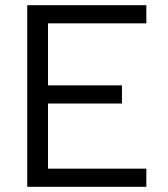

<svg xmlns="http://www.w3.org/2000/svg" viewBox="-20 -720 649 740"><path d="M544 -630H165V-391H450V-321H165V-70H544V0H85V-700H544Z"/></svg>

Font: Albert Sans
Style: Regular
Weight: 400
Designer: Andreas Rasmussen
Foundry: a.Foundry
Version: Version 1.025